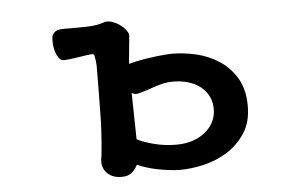

<svg xmlns="http://www.w3.org/2000/svg" viewBox="-44 -555 1088 686"><g transform="rotate(-5 500.0 -212.0)"><path d="M309.6 -156.2Q311.5 -261.7 311.5 -339.8Q310.5 -355.5 307.6 -370.6Q306.6 -377.9 302.2 -379.4Q301.3 -379.9 299.3 -379.9Q278.8 -377.9 255.1 -374Q231.4 -370.1 221.2 -369.1Q203.6 -367.2 195.8 -367.2Q186.5 -367.2 179.7 -376Q165.5 -395 162.6 -424.8Q162.1 -432.1 162.1 -439Q162.1 -445.8 162.6 -451.2Q164.1 -461.4 171.4 -468.8Q181.2 -478.5 201.2 -478.5H222.7Q252.9 -478.5 287.8 -479Q322.8 -479.5 353 -489.7Q357.4 -491.2 364.5 -491.2Q371.6 -491.2 378.9 -488.5Q386.2 -485.8 391.1 -483.9Q407.7 -476.1 421.4 -462.4Q437 -446.8 437 -434.6Q430.2 -369.1 429.2 -354.7Q428.2 -340.3 427.7 -333.5Q458 -341.8 485.8 -346.2Q513.7 -350.6 530.8 -352.5Q559.1 -355.5 579.1 -356.4Q624 -356.4 669.4 -346.2Q714.8 -335.4 752 -311Q789.1 -286.6 813 -246.6Q836.9 -206.1 836.9 -146.5Q836.9 -87.4 809.6 -47.4Q782.7 -7.8 743.4 15.9Q704.1 39.6 659.7 49.6Q615.2 59.6 578.1 59.6Q541 59.6 491.2 49.3Q456.1 42 423.8 27.8Q418.5 39.1 408.2 50.3Q393.1 66.4 367.2 66.4Q345.7 66.4 332 59.6Q305.7 46.9 299.3 19.5Q297.9 12.7 297.9 6.3Q297.9 -0.5 299.3 -7.1Q300.8 -13.7 302.2 -30.3Q305.2 -60.5 307.4 -97.4Q309.6 -134.3 309.6 -156.2ZM576.2 -256.8Q559.6 -256.8 543.5 -253.2Q527.3 -249.5 511.5 -244.1Q495.6 -238.8 483.9 -234.9Q463.9 -228 447.8 -224.6Q445.3 -224.6 443.4 -224.6Q441.4 -224.6 439 -224.6Q434.1 -226.1 427.7 -229Q430.7 -82 430.7 -63Q451.7 -51.3 490.5 -41.3Q529.3 -31.2 570.3 -31.2Q603 -31.2 629.9 -40Q662.1 -50.8 683.6 -72.3Q714.8 -103.5 714.8 -146.5Q714.8 -195.3 677.7 -226.1Q639.6 -256.8 576.2 -256.8Z"/></g></svg>

Font: Bakudai
Style: Bold
Weight: 700
Version: Version 1.48